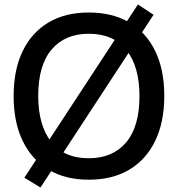

<svg xmlns="http://www.w3.org/2000/svg" viewBox="-20 -794 796 859"><path d="M377 10Q272 10 197 -35Q122 -80 81.5 -163.5Q41 -247 41 -364Q41 -482 81.5 -565.5Q122 -649 197 -693.5Q272 -738 377 -738Q483 -738 558.5 -693.5Q634 -649 674.5 -565.5Q715 -482 715 -365Q715 -248 674.5 -164Q634 -80 558.5 -35Q483 10 377 10ZM377 -86Q484 -86 544 -156.5Q604 -227 604 -364Q604 -496 546 -569.5Q488 -643 377 -643Q271 -643 211 -572.5Q151 -502 151 -365Q151 -234 208.5 -160Q266 -86 377 -86ZM89 1 597 -774 667 -728 161 45Z"/></svg>

Font: BDO Grotesk
Style: Regular
Weight: 400
Designer: Deni Anggara
Foundry: Lokal Container
Version: Version 2.000